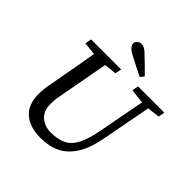

<svg xmlns="http://www.w3.org/2000/svg" viewBox="-214 -966 1139 1139"><g transform="rotate(45 356.0 -396.5)"><path d="M106 -164Q106 -187 109 -211Q112 -235 117 -260L130 -331Q143 -401 155.5 -472Q168 -543 179 -613H273L208 -259Q204 -240 201 -220Q198 -200 198 -170Q198 -113 233 -83Q268 -53 318 -53Q377 -53 416 -72Q455 -91 479.5 -138Q504 -185 520 -269L585 -613H636L567 -250Q549 -154 512 -96Q475 -38 422 -12.5Q369 13 301 13Q207 13 156.5 -32Q106 -77 106 -164ZM90 -573 98 -613H350L342 -573L225 -560H205ZM484 -573 492 -613H712L705 -573L608 -561H589ZM478 -683 460 -659Q430 -674 399.5 -689Q369 -704 340 -720Q312 -734 301.5 -747.5Q291 -761 291 -773Q291 -787 302.5 -796.5Q314 -806 329 -806Q342 -806 355.5 -798.5Q369 -791 388 -771Q411 -750 433.5 -727.5Q456 -705 478 -683Z"/></g></svg>

Font: Lisu Bosa Medium
Style: Italic
Weight: 500
Italic angle: -19°
Designer: David Morse, Annie Olsen, Victor Gaultney, Frank Grießhammer (Latin)
Foundry: SIL International
Version: Version 2.000